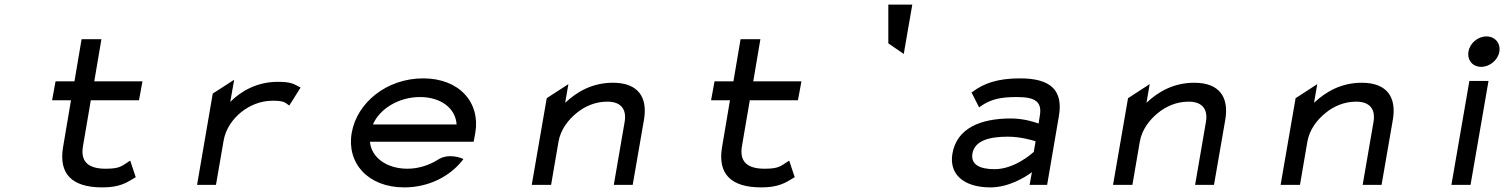

<svg xmlns="http://www.w3.org/2000/svg" viewBox="-20 -802 6548 833"><path d="M569 -33 545 -105 540 -102C507 -81 500 -70 438 -70C359 -70 329 -104 340 -168L374 -367H583L598 -449H389L420 -632H334L303 -449H221L206 -367H288L253 -160C236 -50 289 11 424 11C497 11 528 -8 565 -31Z M1279 -425C1253 -438 1243 -447 1185 -447C1097 -447 1027 -408 979 -360L996 -456L903 -396L835 0H917L950 -191C959 -244 991 -287 1027 -316C1062 -343 1107 -365 1163 -365C1208 -365 1215 -359 1231 -347L1235 -344L1284 -422Z M2035 -187 2042 -225C2065 -356 1974 -462 1816 -462C1658 -462 1529 -357 1506 -226C1483 -95 1576 11 1734 11C1839 11 1931 -36 1986 -106L1990 -111L1986 -114C1986 -114 1927 -141 1878 -108C1841 -85 1795 -70 1748 -70C1657 -70 1591 -119 1585 -187ZM1598 -262C1627 -330 1710 -381 1802 -381C1894 -381 1957 -331 1961 -262Z M2774 -283C2790 -378 2751 -443 2639 -443C2550 -443 2483 -404 2432 -356L2446 -437L2352 -376L2287 0H2371L2403 -187C2412 -240 2446 -283 2482 -312C2515 -339 2560 -361 2615 -361C2677 -361 2699 -325 2690 -273L2643 0H2725Z M3428 -33 3404 -105 3399 -102C3366 -81 3359 -70 3297 -70C3218 -70 3188 -104 3199 -168L3233 -367H3442L3457 -449H3248L3279 -632H3193L3162 -449H3080L3065 -367H3147L3112 -160C3095 -50 3148 11 3283 11C3356 11 3387 -8 3424 -31Z M3901 -568 3938 -782H3834V-614Z M4195 -401 4228 -336 4233 -340C4279 -372 4321 -381 4392 -381C4474 -381 4502 -359 4491 -298L4486 -266C4470 -272 4422 -288 4366 -288C4234 -288 4131 -246 4112 -135C4097 -46 4161 11 4277 11C4357 11 4429 -34 4457 -55L4447 0H4523L4574 -298C4593 -409 4540 -462 4406 -462C4307 -462 4248 -440 4200 -404ZM4199 -136C4209 -193 4274 -209 4352 -209C4407 -209 4458 -194 4473 -189L4465 -143C4454 -133 4380 -68 4295 -68C4229 -68 4191 -89 4199 -136Z M5296 -283C5312 -378 5273 -443 5161 -443C5072 -443 5005 -404 4954 -356L4968 -437L4874 -376L4809 0H4893L4925 -187C4934 -240 4968 -283 5004 -312C5037 -339 5082 -361 5137 -361C5199 -361 5221 -325 5212 -273L5165 0H5247Z M6023 -283C6039 -378 6000 -443 5888 -443C5799 -443 5732 -404 5681 -356L5695 -437L5601 -376L5536 0H5620L5652 -187C5661 -240 5695 -283 5731 -312C5764 -339 5809 -361 5864 -361C5926 -361 5948 -325 5939 -273L5892 0H5974Z M6406 -512C6443 -512 6479 -541 6485 -578C6491 -615 6466 -644 6429 -644C6392 -644 6357 -615 6351 -578C6345 -541 6369 -512 6406 -512ZM6438 -451H6355L6277 0H6360Z"/></svg>

Font: Charger Monospace
Style: Regular
Weight: 400
Designer: Jasper
Foundry: Cannot Into Space Fonts
Version: Version 0.980